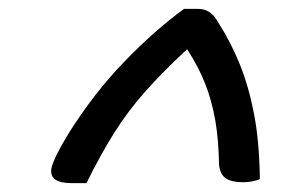

<svg xmlns="http://www.w3.org/2000/svg" viewBox="-20 -780 640 433"><path d="M395 -760H427Q441 -760 452 -753Q463 -746 473 -728Q501 -684 521 -634.5Q541 -585 553 -522.5Q565 -460 566 -376Q549 -369 528 -369Q502 -369 489 -378Q476 -387 474 -409Q473 -465 465.5 -508.5Q458 -552 443 -590.5Q428 -629 402 -669Q347 -618 307.5 -573.5Q268 -529 237 -479.5Q206 -430 175 -367H141Q90 -367 96 -401Q99 -413 108 -431.5Q117 -450 134 -478Q191 -569 259.5 -640Q328 -711 395 -760Z"/></svg>

Font: Recursive Sn Csl St
Style: Italic
Weight: 400
Italic angle: -15°
Version: Version 1.079;hotconv 1.0.112;makeotfexe 2.5.65598; ttfautoh